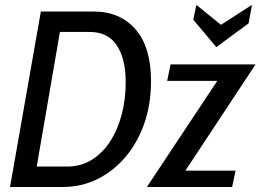

<svg xmlns="http://www.w3.org/2000/svg" viewBox="-20 -746 1040 766"><path d="M20 0 143 -700H354.5Q458.5 -700 520.5 -629.2Q582.5 -558.5 582.5 -422.5Q582.5 -328 554.5 -250.2Q526.5 -172.5 477.8 -116.5Q429 -60.5 365.8 -30.2Q302.5 0 231.5 0ZM338 -618.5H219L126.5 -81.5H248Q302.5 -81.5 345.8 -108.2Q389 -135 419.2 -181.5Q449.5 -228 465.5 -288.8Q481.5 -349.5 481.5 -417.5Q481.5 -511.5 446 -565Q410.5 -618.5 338 -618.5ZM566 0 847 -423.5H647L660.5 -489H999.5L719.5 -65H920L906 0ZM843 -558 751 -667.5 763.5 -726.5 861.5 -647 985 -726.5 972 -653Z"/></svg>

Font: Cabin Condensed
Style: Italic
Weight: 400
Width: 3
Italic angle: -10°
Designer: Pablo Impallari
Foundry: Pablo Impallari. http://www.impallari.com Igino Marini. http://www.ikern.com
Version: Version 3.001; ttfautohint (v1.8.3)